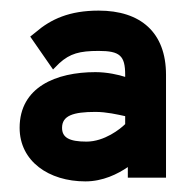

<svg xmlns="http://www.w3.org/2000/svg" viewBox="-20 -799 354 362"><path d="M141 -457C174 -457 202 -471 221 -484V-464H293V-658C293 -738 245 -779 166 -779C111 -779 76 -763 47 -738L37 -730L80 -668L92 -680C112 -698 130 -703 166 -703C206 -703 216 -694 216 -658V-654C204 -658 182 -663 160 -663C86 -663 17 -635 17 -558C17 -495 72 -457 141 -457ZM160 -588C181 -588 202 -583 216 -580V-565C207 -556 177 -532 143 -532C110 -532 97 -540 97 -558C97 -581 118 -588 160 -588Z"/></svg>

Font: Charger Pro
Style: BlkNar
Weight: 900
Designer: Jasper
Foundry: Cannot Into Space Fonts
Version: Version 1.09